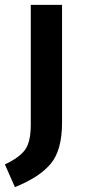

<svg xmlns="http://www.w3.org/2000/svg" viewBox="-50 -549 349 786"><path d="M204 -529V-47Q204 66 157.5 121.5Q111 177 11 217L-30 124Q28 97 52 65Q76 33 76 -39V-529Z"/></svg>

Font: FiraGO Medium
Style: Regular
Weight: 500
Designer: bBox Type
Foundry: bBox Type GmbH
Version: Version 1.001;PS 001.001;hotconv 1.0.88;makeotf.lib2.5.64775